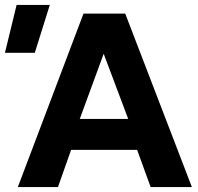

<svg xmlns="http://www.w3.org/2000/svg" viewBox="-66 -755 800 775"><path d="M6 0 271 -700H439.5L708.5 0H542L487.5 -150H221L168 0ZM256 -275H451.5L352.5 -538ZM-46 -542 1 -735H135L74.5 -542Z"/></svg>

Font: Geologica Thin Roman SemiBold
Style: Regular
Weight: 600
Version: Version 1.010;gftools[0.9.28]